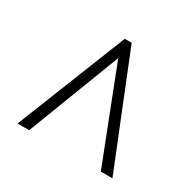

<svg xmlns="http://www.w3.org/2000/svg" viewBox="-107 -828 680 673"><g transform="rotate(30 232.5 -491.5)"><path d="M40 -269 217 -714H245L424 -269H377L231 -644L87 -269Z"/></g></svg>

Font: Noto Serif Tamil Condensed Light
Style: Regular
Weight: 300
Width: 3
Designer: Indian Type Foundry, Tom Grace, and the Monotype Design Team
Foundry: Monotype Imaging Inc.
Version: Version 2.004; ttfautohint (v1.8.4.7-5d5b)